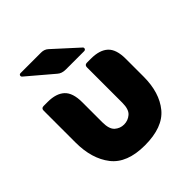

<svg xmlns="http://www.w3.org/2000/svg" viewBox="-158 -648 762 762"><g transform="rotate(-45 223.0 -267.0)"><path d="M71 -528Q66 -532 67.5 -537.5Q69 -543 76 -543H191Q209 -543 221 -532L321 -441Q326 -437 324 -431.5Q322 -426 315 -426H213Q190 -426 177 -438ZM222 9Q122 9 78.5 -47Q35 -103 35 -194V-373Q35 -386 48 -386H71Q118 -386 142.5 -363.5Q167 -341 167 -288V-175Q167 -137 183.5 -122.5Q200 -108 222 -108Q244 -108 261 -122.5Q278 -137 278 -174V-373Q278 -386 291 -386H314Q362 -386 386.5 -363.5Q411 -341 411 -288V-188Q411 -98 367 -44.5Q323 9 222 9Z"/></g></svg>

Font: Zain Black
Style: Regular
Weight: 900
Designer: Zain,Boutros
Foundry: Mobile Telecommunications Company (Zain), 2024
Version: Version 1.50; ttfautohint (v1.8.4)